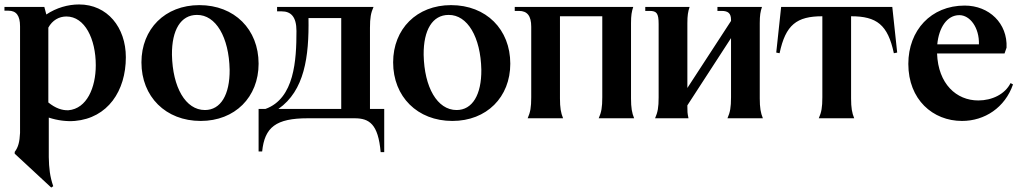

<svg xmlns="http://www.w3.org/2000/svg" viewBox="-20 -531 4588 862"><path d="M199 174V-3C239 10 279 15 316 12C464 -1 545 -123 545 -274C545 -408 462 -511 335 -511C285 -511 233 -496 188 -466L179 -500H0V-483H18C53 -483 70 -461 70 -413V66C68 106 62 130 46 151V159L210 311L219 305C204 261 200 225 199 174ZM410 -238C410 -138 370 -43 287 -36C259 -35 229 -45 197 -71V-407C215 -440 245 -457 278 -457C361 -457 410 -356 410 -238Z M881 12C1035 12 1141 -95 1141 -245C1141 -399 1033 -508 875 -508C721 -508 615 -401 615 -251C615 -97 724 12 881 12ZM900 -37C813 -37 755 -139 752 -285C751 -397 792 -464 864 -464C949 -465 1008 -364 1011 -218C1012 -106 971 -37 900 -37Z M1512 -42H1230C1347 -124 1368 -276 1365 -450H1512ZM1141 149H1157C1168 40 1219 0 1362 0H1572C1638 0 1678 26 1689 152H1705V-42H1641V-406C1641 -451 1645 -473 1657 -500H1224V-480H1245C1285 -480 1311 -457 1311 -392C1311 -261 1302 -89 1172 -42H1141Z M2011 12C2165 12 2271 -95 2271 -245C2271 -399 2163 -508 2005 -508C1851 -508 1745 -401 1745 -251C1745 -97 1854 12 2011 12ZM2030 -37C1943 -37 1885 -139 1882 -285C1881 -397 1922 -464 1994 -464C2079 -465 2138 -364 2141 -218C2142 -106 2101 -37 2030 -37Z M2349 0H2508C2498 -24 2494 -48 2494 -89V-458H2684V-94C2684 -49 2680 -27 2668 0H2827C2817 -24 2813 -48 2813 -89V-427C2813 -462 2816 -479 2823 -500H2291V-482H2310C2347 -482 2365 -460 2365 -411V-94C2365 -49 2361 -27 2349 0Z M2921 0H3071C3066 -24 3066 -30 3066 -52V-58L3262 -360V-94C3262 -49 3258 -27 3246 0H3405C3395 -24 3391 -48 3391 -89V-427C3391 -462 3394 -479 3401 -500H3201V-482H3220C3249 -482 3262 -471 3262 -442V-437L3066 -136V-427C3066 -462 3069 -479 3076 -500H2877V-482H2896C2928 -482 2937 -472 2937 -423V-94C2937 -49 2933 -27 2921 0Z M3656 0H3815C3805 -24 3801 -48 3801 -89V-458C3916 -458 3966 -420 3993 -292L4008 -295L3986 -500H3487L3465 -295L3480 -292C3507 -420 3557 -458 3672 -458V-94C3672 -49 3668 -27 3656 0Z M4299 12C4401 12 4492 -48 4528 -152L4517 -158C4492 -108 4434 -80 4372 -80C4274 -80 4192 -154 4187 -291H4490L4499 -317C4504 -426 4421 -506 4311 -506C4160 -506 4058 -395 4058 -244C4058 -84 4168 12 4299 12ZM4188 -332C4195 -406 4231 -463 4287 -463C4335 -463 4377 -407 4375 -332Z"/></svg>

Font: Sinistre
Style: Bold
Weight: 700
Designer: Jules Durand
Foundry: Collletttivo
Version: Version 69.420;Glyphs 3.2 (3217)